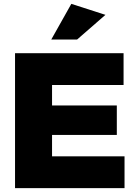

<svg xmlns="http://www.w3.org/2000/svg" viewBox="-20 -976 715 996"><path d="M250 -276H586V-429H250V-535H621V-700H58V0H626V-165H250ZM246 -771H380L527 -899L350 -956Z"/></svg>

Font: Geom Black
Style: Bold
Weight: 900
Version: Version 1.102